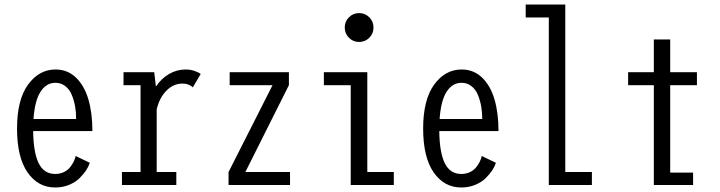

<svg xmlns="http://www.w3.org/2000/svg" viewBox="-20 -820 3190 851"><path d="M378 -98.5Q373 -82.5 361.8 -65.2Q350.5 -48 332.2 -30Q314 -12 285.8 -0.5Q257.5 11 224.5 11Q148.5 11 102 -56Q55.5 -123 55.5 -250.5Q55.5 -377.5 104.2 -444.8Q153 -512 226 -512Q279.5 -512 316.8 -476Q354 -440 371.8 -379.5Q389.5 -319 389.5 -239H127Q128 -144 151.5 -96.5Q175 -49 224.5 -49Q245.5 -49 262.5 -57Q279.5 -65 290 -78Q300.5 -91 306.5 -103.5Q312.5 -116 315.5 -128.5ZM225.5 -453Q185 -453 159.5 -413.2Q134 -373.5 128.5 -292.5H317.5Q317.5 -322 312.8 -348.8Q308 -375.5 298 -399.8Q288 -424 269.2 -438.5Q250.5 -453 225.5 -453Z M674.5 -57.5H761.5V0H520.5V-57.5H603V-442.5H527.5V-500H663.5L671 -436.5Q695 -472 729.2 -492Q763.5 -512 803 -512Q824.5 -512 843.2 -505.2Q862 -498.5 869.5 -492L834.5 -432.5Q830 -438.5 817.5 -444Q805 -449.5 788.5 -449.5Q748 -449.5 717 -417.5Q686 -385.5 674.5 -335Z M1067.5 -57.5H1265.5V0H993V-57.5L1188 -442.5H998V-500H1260.5V-442.5Z M1571.5 -634Q1545 -634 1526.5 -652.8Q1508 -671.5 1508 -698Q1508 -724.5 1526.5 -743.2Q1545 -762 1571.5 -762Q1598.5 -762 1617 -743.2Q1635.5 -724.5 1635.5 -698Q1635.5 -671.5 1617 -652.8Q1598.5 -634 1571.5 -634ZM1608 -57.5H1725.5V0H1534.5V-442.5H1415.5V-500H1608Z M2178 -98.5Q2173 -82.5 2161.8 -65.2Q2150.5 -48 2132.2 -30Q2114 -12 2085.8 -0.5Q2057.5 11 2024.5 11Q1948.5 11 1902 -56Q1855.5 -123 1855.5 -250.5Q1855.5 -377.5 1904.2 -444.8Q1953 -512 2026 -512Q2079.5 -512 2116.8 -476Q2154 -440 2171.8 -379.5Q2189.5 -319 2189.5 -239H1927Q1928 -144 1951.5 -96.5Q1975 -49 2024.5 -49Q2045.5 -49 2062.5 -57Q2079.5 -65 2090 -78Q2100.5 -91 2106.5 -103.5Q2112.5 -116 2115.5 -128.5ZM2025.5 -453Q1985 -453 1959.5 -413.2Q1934 -373.5 1928.5 -292.5H2117.5Q2117.5 -322 2112.8 -348.8Q2108 -375.5 2098 -399.8Q2088 -424 2069.2 -438.5Q2050.5 -453 2025.5 -453Z M2485.5 -57.5H2603.5V0H2412.5V-742.5H2310V-800H2485.5Z M2950.5 -55H3052V0H2878V-442.5H2764V-500H2878V-645H2950.5V-500H3069V-442.5H2950.5Z"/></svg>

Font: League Mono Condensed Light
Style: Regular
Weight: 300
Width: 1
Designer: Tyler Finck
Foundry: The League of Moveable Type / Tyler Finck
Version: Version 2.210